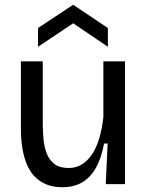

<svg xmlns="http://www.w3.org/2000/svg" viewBox="-20 -775 622 808"><path d="M243 13Q204 13 175 1Q146 -11 125.5 -32.5Q105 -54 92.5 -84.5Q80 -115 74 -152Q68 -189 68 -232V-517H160V-253Q160 -222 163 -189.5Q166 -157 176.5 -129.5Q187 -102 209 -85Q231 -68 269 -68Q300 -68 325 -83.5Q350 -99 368.5 -127.5Q387 -156 398.5 -195.5Q410 -235 415 -283V-517H506V-220V0H425L433 -171H418Q406 -107 382 -66Q358 -25 323 -6Q288 13 243 13ZM140 -578V-657L288 -755L434 -657V-578L288 -677Z"/></svg>

Font: Bricolage Grotesque 48pt Condensed ExtraBold
Style: Regular
Weight: 400
Version: Version 1.000;gftools[0.9.30]